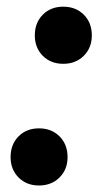

<svg xmlns="http://www.w3.org/2000/svg" viewBox="-20 -552 313 584"><path d="M98.6 12.2Q60.5 12.2 36.4 -12.2Q12.2 -36.6 12.2 -74.2Q12.2 -112.8 36.4 -137.2Q60.5 -161.6 98.6 -161.6Q136.7 -161.6 161.1 -137.2Q185.5 -112.8 185.5 -74.2Q185.5 -36.6 161.1 -12.2Q136.7 12.2 98.6 12.2ZM172.4 -357.9Q134.3 -357.9 110.1 -382.3Q85.9 -406.7 85.9 -444.3Q85.9 -482.9 110.1 -507.3Q134.3 -531.7 172.4 -531.7Q210.4 -531.7 234.9 -507.3Q259.3 -482.9 259.3 -444.3Q259.3 -406.7 234.9 -382.3Q210.4 -357.9 172.4 -357.9Z"/></svg>

Font: Schibsted Grotesk SemiBold
Style: Italic
Weight: 600
Italic angle: -12°
Designer: Bakken & Baeck AS, Henrik Kongsvoll
Foundry: Schibsted ASA
Version: Version 1.100;gftools[0.9.25]